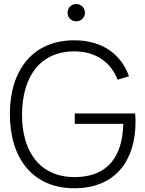

<svg xmlns="http://www.w3.org/2000/svg" viewBox="-20 -938 736 972"><path d="M366 -830C391 -830 410 -849.5 410 -873.5C410 -898.5 391 -917.5 366 -917.5C341 -917.5 322 -898.5 322 -873.5C322 -849.5 341 -830 366 -830ZM356 15C568 15 666 -129.5 666 -320.5C666 -328.5 666 -346 664 -363.5H358.5V-311H604C600.5 -148 527 -41 357.5 -41.5C180.5 -41.5 90 -172.5 91.5 -360C93 -547.5 180.5 -678 357.5 -678C467 -677.5 542 -621 575.5 -534.5L633 -552C594.5 -660.5 501 -734 356 -734C145.5 -734 30 -583 30 -360C30 -136 146.5 15 356 15Z"/></svg>

Font: Hauora Light
Style: Regular
Weight: 300
Designer: Wayne Shih
Foundry: WCYS
Version: Version 1.001;hotconv 1.0.109;makeotfexe 2.5.65596